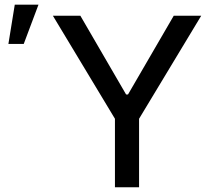

<svg xmlns="http://www.w3.org/2000/svg" viewBox="-20 -794 889 814"><path d="M467.3 -290.5V0H569.6V-290.5L833.1 -727.3H716.6L522.7 -393.5H514.6L320.7 -727.3H204.2ZM15.6 -607.6H80.6L143.1 -774.1H42.6Z"/></svg>

Font: Inter 465
Style: Regular
Weight: 400
Designer: Rasmus Andersson
Foundry: rsms
Version: Version 3.019;Glyphs 3.1.2 (3151)